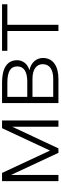

<svg xmlns="http://www.w3.org/2000/svg" viewBox="596 -1164 568 1799"><g transform="rotate(-90 879.5 -264.0)"><path d="M368.7 -79.1 578.6 -528.3H650.9V0H592.3V-433.6L389.2 0H347.7L140.6 -443.4V0H82.5V-528.3H159.2Z M813.5 0V-528.3H1007.3Q1055.7 -528.3 1094 -519.8Q1132.3 -511.2 1159.4 -493.9Q1186.5 -476.6 1200.9 -450Q1215.3 -423.3 1215.3 -387.2Q1215.3 -347.7 1191.4 -316.7Q1167.5 -285.6 1121.6 -271.5Q1147.9 -266.6 1169.2 -254.9Q1190.4 -243.2 1205.3 -226.6Q1220.2 -210 1228.3 -189.5Q1236.3 -168.9 1236.3 -146.5Q1236.3 -109.9 1222.4 -82.5Q1208.5 -55.2 1182.9 -36.9Q1157.2 -18.6 1121.3 -9.3Q1085.4 0 1041 0ZM871.6 -243.2V-48.8H1041Q1106.9 -48.8 1142.6 -74.2Q1178.2 -99.6 1178.2 -147.5Q1178.2 -191.4 1142.6 -217.3Q1106.9 -243.2 1041 -243.2ZM871.6 -292H1019.5Q1087.9 -293 1122.6 -316.7Q1157.2 -340.3 1157.2 -385.7Q1157.2 -434.1 1119.4 -456.3Q1081.5 -478.5 1007.3 -478.5H871.6Z M1739.7 -478.5H1547.4V0H1488.8V-478.5H1303.7V-528.3H1739.7Z"/></g></svg>

Font: Melbourne
Style: Light
Weight: 300
Designer: Google
Version: Version 2.000980; 2014